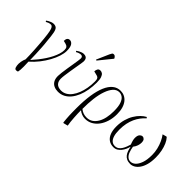

<svg xmlns="http://www.w3.org/2000/svg" viewBox="-68 -1411 2281 2281"><g transform="rotate(45 1072.5 -270.5)"><path d="M184 185Q166 185 158.5 162.5Q151 140 151 109Q151 93 154 75.5Q157 58 162 41.5Q167 25 173 13Q173 -17 171.5 -55.5Q170 -94 167.5 -137Q165 -180 161.5 -225Q158 -270 154 -315Q147 -387 139 -425Q131 -463 120 -477.5Q109 -492 93 -492Q75 -492 59 -486Q43 -480 28 -471L19 -484Q28 -492 43.5 -500.5Q59 -509 77 -515.5Q95 -522 111 -522Q143 -522 159.5 -506Q176 -490 184.5 -447Q193 -404 200 -321Q206 -274 209 -220.5Q212 -167 214.5 -115Q217 -63 217 -20Q249 -55 279.5 -93.5Q310 -132 336 -171.5Q362 -211 381 -249.5Q400 -288 411 -324Q422 -360 422 -391Q422 -420 411.5 -433.5Q401 -447 379 -453L339 -463Q339 -493 350.5 -507.5Q362 -522 383 -522Q411 -522 430 -494.5Q449 -467 449 -403Q449 -363 432.5 -311Q416 -259 385 -202.5Q354 -146 311.5 -91.5Q269 -37 216 9Q217 26 217.5 41.5Q218 57 218.5 69.5Q219 82 219 90Q219 121 217.5 142.5Q216 164 212 180Q201 184 194.5 184.5Q188 185 184 185Z M716 14Q679 14 649 0.5Q619 -13 601.5 -42.5Q584 -72 584 -118Q584 -138 588.5 -175.5Q593 -213 600 -257Q607 -301 614 -343Q621 -385 625.5 -416.5Q630 -448 630 -457Q630 -477 621 -484.5Q612 -492 598 -492Q586 -492 570 -487Q554 -482 535 -471L526 -484Q540 -495 556 -503.5Q572 -512 588 -517Q604 -522 617 -522Q641 -522 654.5 -514Q668 -506 673.5 -492Q679 -478 679 -458Q679 -448 674 -418Q669 -388 662 -347Q655 -306 648 -262.5Q641 -219 636 -181.5Q631 -144 631 -120Q631 -76 655.5 -49.5Q680 -23 732 -22Q771 -22 803.5 -40.5Q836 -59 862 -93.5Q888 -128 905.5 -173Q923 -218 932.5 -271Q942 -324 942 -380Q942 -406 938 -420Q934 -434 923 -441.5Q912 -449 891 -453L851 -463Q852 -488 862 -505Q872 -522 897 -522Q915 -522 930.5 -511Q946 -500 956.5 -471.5Q967 -443 967 -390Q967 -324 956.5 -263.5Q946 -203 925 -152.5Q904 -102 873.5 -64.5Q843 -27 803.5 -6.5Q764 14 716 14ZM778 -571 767 -577 836 -734Q846 -753 851.5 -762Q857 -771 873 -771Q885 -771 893.5 -763.5Q902 -756 911 -742V-735Z M1029 230 1021 227Q1018 197 1015.5 170Q1013 143 1012 116Q1011 89 1010.5 59.5Q1010 30 1010 -6Q1010 -129 1024.5 -225Q1039 -321 1067.5 -387Q1096 -453 1138 -487.5Q1180 -522 1237 -522Q1271 -522 1301 -508Q1331 -494 1354 -466Q1377 -438 1390 -395.5Q1403 -353 1403 -295Q1403 -228 1385.5 -171.5Q1368 -115 1337 -73.5Q1306 -32 1264 -9Q1222 14 1171 14Q1142 14 1114 3Q1086 -8 1067 -24H1066Q1066 -1 1067 31Q1068 63 1070.5 97Q1073 131 1076 162Q1079 193 1084 216ZM1172 -10Q1217 -10 1250 -31.5Q1283 -53 1306 -91.5Q1329 -130 1340 -181.5Q1351 -233 1351 -293Q1351 -373 1334.5 -418Q1318 -463 1292 -481Q1266 -499 1237 -499Q1194 -499 1162 -464Q1130 -429 1108 -367Q1086 -305 1076 -223Q1066 -141 1067 -48Q1091 -28 1117 -19Q1143 -10 1172 -10Z M1648 14Q1600 14 1566.5 -10Q1533 -34 1516 -78.5Q1499 -123 1499 -185Q1499 -249 1514.5 -304Q1530 -359 1556 -402Q1582 -445 1613 -475Q1644 -505 1675 -521L1686 -509Q1656 -482 1631.5 -449.5Q1607 -417 1589 -377.5Q1571 -338 1561 -290Q1551 -242 1551 -183Q1551 -124 1562.5 -85.5Q1574 -47 1596 -27.5Q1618 -8 1650 -8Q1679 -8 1699 -22Q1719 -36 1733 -58.5Q1747 -81 1756.5 -106.5Q1766 -132 1773 -155Q1760 -189 1755.5 -209.5Q1751 -230 1751 -245Q1751 -287 1768 -305Q1785 -323 1804 -323Q1820 -323 1834 -309Q1848 -295 1848 -259Q1848 -238 1839.5 -210.5Q1831 -183 1809 -155Q1816 -113 1828 -80Q1840 -47 1861.5 -27.5Q1883 -8 1913 -8Q1945 -8 1973.5 -33.5Q2002 -59 2021 -111.5Q2040 -164 2040 -247Q2040 -296 2028.5 -344Q2017 -392 1997.5 -434.5Q1978 -477 1954 -508L2005 -522L2013 -518Q2037 -492 2054.5 -452Q2072 -412 2082 -362Q2092 -312 2092 -257Q2092 -187 2078 -136Q2064 -85 2040 -51.5Q2016 -18 1987.5 -2Q1959 14 1930 14Q1895 14 1870 2Q1845 -10 1829.5 -30.5Q1814 -51 1805 -77Q1796 -103 1791 -131H1788Q1782 -107 1770.5 -82Q1759 -57 1741.5 -35Q1724 -13 1701 0.5Q1678 14 1648 14Z"/></g></svg>

Font: Literata 60pt ExtraLight
Style: Italic
Weight: 250
Italic angle: -2°
Designer: Latin by Veronika Burian and Jose Scaglione. Greek by Irene Vlachou. Cyrillic by Vera Evstafieva
Foundry: TypeTogether
Version: Version 3.103;gftools[0.9.29]